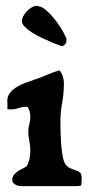

<svg xmlns="http://www.w3.org/2000/svg" viewBox="-20 -632 303 658"><path d="M184 -391Q192 -381 195.5 -369.5Q199 -358 199 -346Q199 -313 193 -280Q187 -247 187 -213Q187 -202 187.5 -181.5Q188 -161 189.5 -139.5Q191 -118 194.5 -98.5Q198 -79 203 -71Q208 -63 214.5 -59Q221 -55 228 -52.5Q235 -50 242.5 -47.5Q250 -45 256 -39Q260 -31 260 -20Q260 -14 259.5 -8Q259 -2 258 4Q248 6 238 6Q228 6 218 6H52Q34 6 23 -8L22 -16Q22 -26 27.5 -32.5Q33 -39 40.5 -44.5Q48 -50 57 -54Q66 -58 72 -63Q79 -76 81.5 -89.5Q84 -103 84 -117Q84 -133 80.5 -149Q77 -165 77 -181Q77 -194 80.5 -206.5Q84 -219 84 -232Q84 -252 74 -266H70Q56 -266 43.5 -261.5Q31 -257 17 -257Q9 -257 5 -258Q6 -265 5.5 -272Q5 -279 5 -286Q5 -302 14.5 -314Q24 -326 38.5 -334.5Q53 -343 69 -349Q85 -355 98 -359Q120 -366 141 -375.5Q162 -385 184 -391ZM107 -612Q110 -612 112.5 -610.5Q115 -609 118 -609Q122 -609 133 -601Q144 -593 157 -578.5Q170 -564 183.5 -544Q197 -524 208 -500L207 -486Q205 -482 201 -478Q197 -474 192 -474Q192 -474 181.5 -477.5Q171 -481 156 -487.5Q141 -494 123 -502.5Q105 -511 90 -520.5Q75 -530 65 -540Q55 -550 55 -560Q55 -567 59.5 -576Q64 -585 71.5 -593Q79 -601 88.5 -606.5Q98 -612 107 -612Z"/></svg>

Font: CAT Altenglisch
Style: Regular
Weight: 400
Designer: Peter Wiegel
Foundry: Peter Wiegel, CAT Fonts
Version: Version 1.000